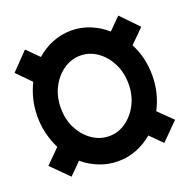

<svg xmlns="http://www.w3.org/2000/svg" viewBox="-92 -666 640 648"><g transform="rotate(-20 228.0 -342.5)"><path d="M228 -108Q193 -108 161 -120.5Q129 -133 103 -155L61 -113L0 -174L50 -224Q37 -250 29.5 -280Q22 -310 22 -342Q22 -374 29 -403Q36 -432 49 -458L0 -508L60 -570L102 -528Q128 -551 160 -564Q192 -577 228 -577Q263 -577 295 -564Q327 -551 353 -528L395 -570L455 -508L406 -459Q420 -433 427 -403.5Q434 -374 434 -342Q434 -309 426.5 -279Q419 -249 405 -223L455 -174L394 -113L352 -155Q326 -133 294.5 -120.5Q263 -108 228 -108ZM228 -198Q261 -198 288.5 -217.5Q316 -237 332.5 -269.5Q349 -302 349 -342Q349 -383 332.5 -415.5Q316 -448 288.5 -467.5Q261 -487 228 -487Q195 -487 167 -467.5Q139 -448 122.5 -415.5Q106 -383 106 -342Q106 -302 122.5 -269.5Q139 -237 167 -217.5Q195 -198 228 -198Z"/></g></svg>

Font: Archivo Narrow
Style: Bold
Weight: 700
Designer: Hector Gatti
Foundry: Omnibus-Type
Version: Version 3.002